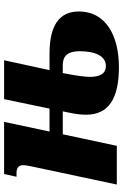

<svg xmlns="http://www.w3.org/2000/svg" viewBox="144 -720 586 913"><g transform="rotate(-90 436.5 -263.0)"><path d="M16 0H200L255 -257H364L360 -238C352 -199 348 -176 348 -146C348 -39 425 10 574 10C726 10 839 -54 839 -180C839 -274 772 -320 638 -320H560L607 -536H422L377 -320H268L314 -536H66L53 -477H71C98 -477 108 -464 108 -446C108 -433 104 -411 97 -381ZM580 -52C542 -52 528 -82 528 -128C528 -152 533 -190 546 -257H584C625 -257 650 -236 650 -177C650 -105 628 -52 580 -52Z"/></g></svg>

Font: Noto Serif SemiCondensed Black
Style: Italic
Weight: 900
Width: 4
Italic angle: -12°
Designer: Monotype Design Team
Foundry: Monotype Imaging Inc.
Version: Version 2.014